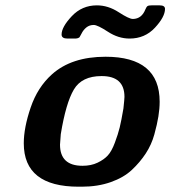

<svg xmlns="http://www.w3.org/2000/svg" viewBox="-20 -686 636 717"><path d="M68.8 -150.9Q68.8 -209 94.5 -284.4Q120.1 -359.9 173.8 -408.2Q247.1 -474.1 374 -474.1Q576.2 -474.1 576.2 -306.2Q576.2 -280.3 571.5 -251.2Q566.9 -222.2 556.4 -184.1Q545.9 -146 524.4 -113Q502.9 -80.1 472.4 -51.5Q441.9 -22.9 393.6 -5.9Q345.2 11.2 285.2 11.2H273.9Q68.8 11.2 68.8 -150.9ZM204.1 -146Q204.1 -66.9 288.1 -66.9Q320.3 -66.9 344.2 -78.4Q368.2 -89.8 382.6 -105.5Q397 -121.1 408.9 -153.1Q420.9 -185.1 427 -210Q433.1 -234.9 440.9 -280.8Q444.8 -316.9 444.8 -324.2Q444.8 -402.3 358.9 -401.9Q285.6 -401.9 255.9 -351.8Q226.1 -301.8 207 -185.1Q204.1 -151.9 204.1 -146ZM210 -557.1Q210 -585 248 -625.5Q286.1 -666 341.8 -666Q383.8 -666 422.9 -640.6Q461.9 -615.2 476.1 -615.2H477.1Q509.3 -616.2 522.9 -650.9Q526.9 -660.6 531 -663.3Q535.2 -666 545.9 -666H576.2Q596.2 -666 596.2 -652.8Q596.2 -623 558.6 -582.5Q521 -542 463.9 -542Q421.9 -542 383.1 -567.4Q344.2 -592.8 330.1 -592.8Q314 -592.8 302.5 -583.5Q291 -574.2 284.2 -560.1L276.9 -546.9Q271 -542 259.8 -542H231.9Q210 -542 210 -557.1Z"/></svg>

Font: CMU Sans Serif
Style: BoldOblique
Weight: 700
Italic angle: -12°
Version: Version 0.7.0